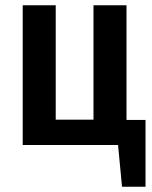

<svg xmlns="http://www.w3.org/2000/svg" viewBox="-20 -549 575 727"><path d="M459 -95H531V158H442L427 0H66V-529H191V-96H334V-529H459Z"/></svg>

Font: Fira Sans Condensed Medium
Style: Regular
Weight: 500
Width: 3
Designer: Carrois Corporate & Edenspiekermann AG
Foundry: Carrois Corporate GbR & Edenspiekermann AG
Version: Version 4.203;PS 004.203;hotconv 1.0.88;makeotf.lib2.5.64775